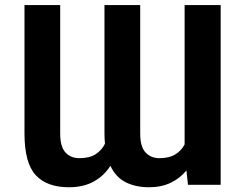

<svg xmlns="http://www.w3.org/2000/svg" viewBox="-20 -748 991 777"><path d="M426.8 -77.1Q400.9 -36.1 359.1 -13.2Q317.4 9.8 258.8 9.8Q169.9 9.8 124.5 -39.3Q79.1 -88.4 79.1 -208V-727.5H223.6V-208Q223.6 -153.8 245.1 -130.9Q266.6 -107.9 300.8 -107.9Q343.3 -107.9 367.9 -124.5Q392.6 -141.1 404.8 -166.5Q402.8 -186 402.8 -208V-727.5H547.4V-208Q547.4 -153.8 569.1 -130.9Q590.8 -107.9 625 -107.9Q665 -107.9 689.7 -123.3Q714.4 -138.7 727.1 -163.6V-727.5H873V0H740.7L734.4 -58.1Q708.5 -26.4 670.7 -8.3Q632.8 9.8 583 9.8Q529.3 9.8 489 -10.3Q448.7 -30.3 426.8 -77.1Z"/></svg>

Font: Inter
Style: Bold
Weight: 700
Designer: Rasmus Andersson
Foundry: rsms
Version: Version 4.001;git-9221beed3